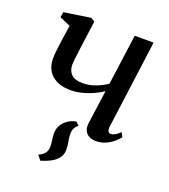

<svg xmlns="http://www.w3.org/2000/svg" viewBox="-135 -642 821 931"><g transform="rotate(20 275.5 -176.0)"><path d="M280.5 -46.5 297 -30Q285 -21.5 278.5 -9Q272 3.5 273 25.5Q273.5 43 277.2 59.8Q281 76.5 281 99Q281 124 267.2 142Q253.5 160 230.8 172Q208 184 180.5 192L161.5 167.5Q180 159.5 191.5 146.5Q203 133.5 203 110Q203 94 200.2 78.2Q197.5 62.5 197.5 43.5Q197.5 24 205 8.2Q212.5 -7.5 224.8 -19Q237 -30.5 251.8 -37.5Q266.5 -44.5 280.5 -46.5ZM196 -531.5 177 -392Q175.5 -378 173 -360.2Q170.5 -342.5 168.8 -326.2Q167 -310 167 -298Q167 -268.5 185.2 -250Q203.5 -231.5 243.5 -231.5Q277.5 -231.5 309.5 -243.5Q341.5 -255.5 368 -273.5L403.5 -534H501L440.5 -80.5Q438 -62.5 443 -54.5Q448 -46.5 455.5 -46.5Q465 -46.5 477 -52.5Q489 -58.5 503.5 -73.5L515.5 -51Q507 -39.5 490.5 -25Q474 -10.5 451 0Q428 10.5 400.5 10.5Q379.5 10.5 364.5 2.2Q349.5 -6 342.5 -21.8Q335.5 -37.5 338.5 -60L362.5 -233Q341 -218.5 314 -206.2Q287 -194 258.2 -186.8Q229.5 -179.5 201.5 -179.5Q139 -179.5 104 -210.2Q69 -241 69 -295Q69 -312 71.2 -334Q73.5 -356 76.8 -378.2Q80 -400.5 82.5 -418L90.5 -471L34.5 -495.5L39 -523L175.5 -543.5Z"/></g></svg>

Font: Merriweather 72pt
Style: Italic
Weight: 400
Italic angle: -7.8°
Version: Version 2.101